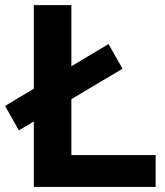

<svg xmlns="http://www.w3.org/2000/svg" viewBox="-60 -739 654 759"><path d="M555.2 0V-126H222.2V-347.2L424.3 -467.3L369.1 -564.9L222.2 -477.1V-718.8H73.7V-388.2L-40 -320.3L14.6 -223.6L73.7 -258.8V0Z"/></svg>

Font: Winston
Style: Bold
Weight: 700
Designer: Vernon Adams, Kim Jin-seong, David Berlow, Cristiano Sobral
Foundry: The Winston Project Authors
Version: Version 3.004